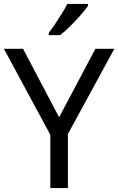

<svg xmlns="http://www.w3.org/2000/svg" viewBox="-20 -964 606 984"><path d="M283 -363 469 -714H566L328 -277V0H238V-273L0 -714H98ZM431 -934Q419 -916 394 -887.5Q369 -859 340.5 -830.5Q312 -802 288 -784H230V-796Q245 -815 262.5 -841Q280 -867 297 -894.5Q314 -922 325 -944H431Z"/></svg>

Font: Noto Sans Yi
Style: Regular
Weight: 400
Designer: Monotype Design Team
Foundry: Monotype Imaging Inc.
Version: Version 2.002; ttfautohint (v1.8.4.7-5d5b)